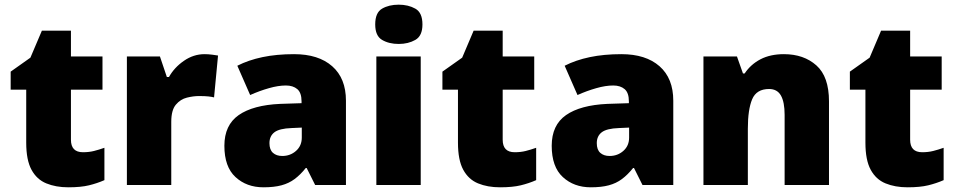

<svg xmlns="http://www.w3.org/2000/svg" viewBox="-20 -796 4110 826"><path d="M336.9 -141.1Q362.8 -141.1 384.3 -146.5Q405.8 -151.9 429.2 -160.2V-21Q397.9 -7.3 363 1.2Q328.1 9.8 273.9 9.8Q220.2 9.8 179.2 -7.1Q138.2 -23.9 115.5 -65.7Q92.8 -107.4 92.8 -182.1V-410.2H25.9V-487.8L110.8 -547.9L160.2 -664.1H285.2V-553.2H420.9V-410.2H285.2V-194.8Q285.2 -141.1 336.9 -141.1Z M859.9 -563Q875.5 -563 892.6 -560.8Q909.7 -558.6 918 -557.1L900.9 -377Q891.6 -379.4 877 -381.1Q862.3 -382.8 835.9 -382.8Q812 -382.8 784.2 -376Q756.3 -369.1 736.6 -345.7Q716.8 -322.3 716.8 -272V0H525.9V-553.2H668L697.8 -464.8H707Q729.5 -505.4 771 -534.2Q812.5 -563 859.9 -563Z M1245.1 -563Q1350.1 -563 1409.2 -511Q1468.3 -459 1468.3 -362.8V0H1335.9L1299.3 -73.2H1295.4Q1272 -43.9 1247.3 -25.6Q1222.7 -7.3 1190.9 1.2Q1159.2 9.8 1113.3 9.8Q1041 9.8 993.2 -34.2Q945.3 -78.1 945.3 -168.9Q945.3 -257.8 1006.8 -300.8Q1068.4 -343.8 1185.1 -349.1L1277.3 -352.1V-359.9Q1277.3 -397 1259 -412.6Q1240.7 -428.2 1210 -428.2Q1177.2 -428.2 1137 -416.7Q1096.7 -405.3 1056.2 -387.2L1001 -513.2Q1048.8 -537.6 1109.4 -550.3Q1169.9 -563 1245.1 -563ZM1278.3 -247.1 1234.4 -245.1Q1181.6 -243.2 1160.4 -226.8Q1139.2 -210.4 1139.2 -180.2Q1139.2 -151.9 1154.3 -138.4Q1169.4 -125 1194.3 -125Q1229 -125 1253.7 -147Q1278.3 -168.9 1278.3 -204.1Z M1695.3 -775.9Q1736.3 -775.9 1766.8 -758.8Q1797.4 -741.7 1797.4 -690.9Q1797.4 -641.6 1766.8 -624.3Q1736.3 -606.9 1695.3 -606.9Q1653.3 -606.9 1623.8 -624.3Q1594.2 -641.6 1594.2 -690.9Q1594.2 -741.7 1623.8 -758.8Q1653.3 -775.9 1695.3 -775.9ZM1790 -553.2V0H1599.1V-553.2Z M2194.3 -141.1Q2220.2 -141.1 2241.7 -146.5Q2263.2 -151.9 2286.6 -160.2V-21Q2255.4 -7.3 2220.5 1.2Q2185.5 9.8 2131.3 9.8Q2077.6 9.8 2036.6 -7.1Q1995.6 -23.9 1972.9 -65.7Q1950.2 -107.4 1950.2 -182.1V-410.2H1883.3V-487.8L1968.3 -547.9L2017.6 -664.1H2142.6V-553.2H2278.3V-410.2H2142.6V-194.8Q2142.6 -141.1 2194.3 -141.1Z M2653.3 -563Q2758.3 -563 2817.4 -511Q2876.5 -459 2876.5 -362.8V0H2744.1L2707.5 -73.2H2703.6Q2680.2 -43.9 2655.5 -25.6Q2630.9 -7.3 2599.1 1.2Q2567.4 9.8 2521.5 9.8Q2449.2 9.8 2401.4 -34.2Q2353.5 -78.1 2353.5 -168.9Q2353.5 -257.8 2415 -300.8Q2476.6 -343.8 2593.3 -349.1L2685.5 -352.1V-359.9Q2685.5 -397 2667.2 -412.6Q2648.9 -428.2 2618.2 -428.2Q2585.4 -428.2 2545.2 -416.7Q2504.9 -405.3 2464.4 -387.2L2409.2 -513.2Q2457 -537.6 2517.6 -550.3Q2578.1 -563 2653.3 -563ZM2686.5 -247.1 2642.6 -245.1Q2589.8 -243.2 2568.6 -226.8Q2547.4 -210.4 2547.4 -180.2Q2547.4 -151.9 2562.5 -138.4Q2577.6 -125 2602.5 -125Q2637.2 -125 2661.9 -147Q2686.5 -168.9 2686.5 -204.1Z M3352.5 -563Q3438 -563 3492.2 -514.6Q3546.4 -466.3 3546.4 -359.9V0H3355.5V-301.8Q3355.5 -356.9 3339.6 -385Q3323.7 -413.1 3288.6 -413.1Q3234.4 -413.1 3215.8 -368.9Q3197.3 -324.7 3197.3 -242.2V0H3006.3V-553.2H3150.4L3176.3 -480H3183.6Q3209.5 -519 3251.7 -541Q3293.9 -563 3352.5 -563Z M3947.3 -141.1Q3973.1 -141.1 3994.6 -146.5Q4016.1 -151.9 4039.6 -160.2V-21Q4008.3 -7.3 3973.4 1.2Q3938.5 9.8 3884.3 9.8Q3830.6 9.8 3789.6 -7.1Q3748.5 -23.9 3725.8 -65.7Q3703.1 -107.4 3703.1 -182.1V-410.2H3636.2V-487.8L3721.2 -547.9L3770.5 -664.1H3895.5V-553.2H4031.2V-410.2H3895.5V-194.8Q3895.5 -141.1 3947.3 -141.1Z"/></svg>

Font: Open Sans ExtraBold
Style: Regular
Weight: 800
Designer: Monotype Design Team
Foundry: Monotype Imaging Inc.
Version: Version 3.003; ttfautohint (v1.8.4)